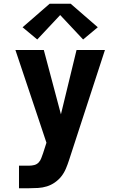

<svg xmlns="http://www.w3.org/2000/svg" viewBox="-20 -786 640 1021"><path d="M81 215V95H135Q149 95 162.5 91.5Q176 88 185.5 78Q195 68 199.5 55Q204 42 209 29L227 -27L182 -162L62 -520H213L304 -178L387 -520H538L347 66Q340 88 330.5 110.5Q321 133 306.5 151.5Q292 170 272 184Q252 198 229.5 205Q207 212 183 213.5Q159 215 135 215ZM178 -576 100 -641 244 -766H356L500 -641L422 -576L300 -706Z"/></svg>

Font: Iosevka SS04 Heavy Extended
Style: Regular
Weight: 900
Width: 7
Monospace: yes
Designer: Belleve Invis
Foundry: Belleve Invis
Version: Version 19.0.0; ttfautohint (v1.8.4)